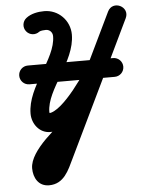

<svg xmlns="http://www.w3.org/2000/svg" viewBox="-61 -646 776 1029"><g transform="rotate(-5 327.0 -132.0)"><path d="M103 -214C256 -214 409 -214 562 -214C589.9 -214 612.5 -236.6 612.5 -264.5C612.5 -292.4 589.9 -315 562 -315C409 -315 256 -315 103 -315C75.1 -315 52.5 -292.4 52.5 -264.5C52.5 -236.6 75.1 -214 103 -214ZM180.5 -490.5C186.7 -495.3 206.9 -496.7 215.9 -496.7C236.7 -496.7 251.8 -480.6 251.8 -460C251.8 -335.4 95.3 -203.9 95.3 -56.4C95.3 -1.9 134.2 50.5 192 50.5C326.6 50.5 479.2 -170.8 531.6 -279.9C570.4 -360.6 609.2 -441.3 647.9 -521.9C662.5 -552.2 647 -578.3 624.3 -589.3C601.6 -600.2 571.5 -596 556.9 -565.7C440.6 -324.6 324.4 -83.5 208.1 157.6C199.1 176.3 179.2 233.3 161.1 233.4C161.1 233.4 161.2 233.4 161.2 233.4C161.2 233.4 161.2 233.4 161.2 233.4C157.9 233.4 167.9 234.7 170.8 236.4C175.2 239 180.4 249.4 179.7 244C179.3 241.3 179.2 238.6 179.2 236C179.2 200.8 335.5 71.2 368.8 44.3C390.4 26.7 393.8 -5.1 376.3 -26.8C358.7 -48.4 326.9 -51.8 305.2 -34.3C236.1 21.7 78.2 139.3 78.2 236C78.2 286.8 104.2 334.4 161.2 334.4C161.2 334.4 161.2 334.4 161.3 334.4C161.3 334.4 161.3 334.4 161.3 334.4C242.1 334.2 269.8 262.1 299 201.5C415.3 -39.6 531.6 -280.7 647.9 -521.8C662.5 -552.1 647 -578.3 624.3 -589.2C601.5 -600.2 571.5 -596 556.9 -565.7C518.1 -485 479.4 -404.3 440.6 -323.7C410 -260 267.2 -50.5 192 -50.5C191.2 -50.5 192.5 -50.6 194 -50.3C195.4 -50 196.6 -49.5 197.8 -48.7C199.3 -47.7 196.3 -53.7 196.3 -56.4C196.3 -180.3 352.8 -312.1 352.8 -460C352.8 -536 292.3 -597.7 215.9 -597.7C182.7 -597.7 144.6 -590.8 118 -569.7C96.1 -552.5 92.3 -520.7 109.6 -498.8C126.9 -476.9 158.6 -473.2 180.5 -490.5Z"/></g></svg>

Font: FRB American Cursive Guidelines Ultra
Style: Bold Italic
Weight: 1000
Italic angle: -25°
Version: Version 2.0;Modular Font Editor K font №1